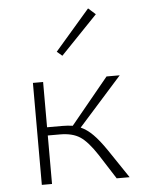

<svg xmlns="http://www.w3.org/2000/svg" viewBox="-51 -729 567 769"><g transform="rotate(-5 232.5 -344.0)"><path d="M439 0H387L323 -100Q287 -155 256.5 -175Q226 -195 176 -195H127V0H86V-410H127V-228H188Q210 -228 230 -225L382 -410H435L261 -215Q286 -204 309.5 -180.5Q333 -157 361 -116ZM192 -526 332 -688 361 -662 213 -508Z"/></g></svg>

Font: Ysabeau Light
Style: Regular
Weight: 300
Designer: Christian Thalmann (Catharsis Fonts)
Version: Version 0.003